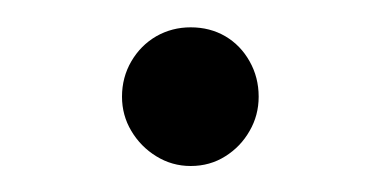

<svg xmlns="http://www.w3.org/2000/svg" viewBox="-20 -318 286 144"><path d="M123 -193.5Q109 -193.5 97.2 -200.8Q85.5 -208 78.5 -219.8Q71.5 -231.5 71.5 -245.5Q71.5 -260 78.5 -272Q85.5 -284 97.2 -290.8Q109 -297.5 123 -297.5Q137.5 -297.5 149 -290.8Q160.5 -284 167.2 -272Q174 -260 174 -245.5Q174 -231.5 167.2 -219.8Q160.5 -208 149 -200.8Q137.5 -193.5 123 -193.5Z"/></svg>

Font: Fraunces ExtraLight
Style: Regular
Weight: 250
Version: Version 1.000;[b76b70a41]